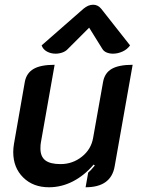

<svg xmlns="http://www.w3.org/2000/svg" viewBox="-20 -783 599 812"><path d="M465 -80Q450 9 342 9L353 -53Q363 -61 381 -83L376 -87Q337 -41 288.5 -16Q240 9 187 9Q120 9 78 -32.5Q36 -74 36 -140Q36 -156 39 -174L85 -437Q92 -474 122 -491.5Q152 -509 211 -509L153 -181Q151 -172 151 -155Q151 -121 171.5 -105Q192 -89 236 -89Q287 -89 326.5 -120.5Q366 -152 374 -201L416 -437Q423 -475 453 -492Q483 -509 541 -509ZM215 -556Q195 -556 178.5 -565Q162 -574 156 -591L333 -746Q353 -763 374 -763Q394 -763 408 -746L530 -591Q518 -574 498 -565Q478 -556 458 -556Q443 -556 431 -561Q419 -566 413 -576L357 -666L267 -576Q258 -566 244 -561Q230 -556 215 -556Z"/></svg>

Font: K2D SemiBold
Style: Italic
Weight: 600
Italic angle: -10°
Designer: Katatrad Aksorn Co.,Ltd.
Foundry: Cadson Demak Co.,Ltd.
Version: Version 1.000; ttfautohint (v1.6)